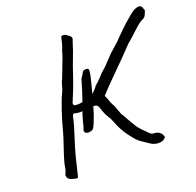

<svg xmlns="http://www.w3.org/2000/svg" viewBox="-127 -817 1018 997"><g transform="rotate(-20 381.5 -318.5)"><path d="M763 -654Q761 -649 757.5 -639.5Q754 -630 749.5 -623.5Q745 -617 739 -615Q720 -606 704 -592.5Q688 -579 666 -558Q663 -554 643 -537Q622 -519 623 -520L573 -468L550 -445Q527 -421 503 -398Q449 -345 415 -307L424 -287Q431 -262 445 -239L463 -190L475 -170Q504 -118 518 -98Q526 -87 556 -57L572 -42Q577 -38 583 -37.5Q589 -37 592 -37Q624 -34 634 -6Q637 0 633 4Q621 19 596 19Q571 19 551 5L520 -16Q502 -26 483 -47Q456 -79 439.5 -107Q423 -135 407 -177Q403 -188 395 -198Q383 -218 379 -231Q376 -240 373.5 -246.5Q371 -253 369 -259Q365 -269 359.5 -273Q354 -277 341 -277Q327 -228 315 -200Q312 -193 307 -181.5Q302 -170 297.5 -165.5Q293 -161 284 -159L272 -157Q262 -157 256 -161.5Q250 -166 250 -174Q250 -179 255 -189Q258 -202 265.5 -229Q273 -256 279 -272Q275 -271 266 -271Q252 -271 235 -276Q229 -276 226.5 -271Q224 -266 222 -256Q215 -221 190 -145Q175 -99 165 -60L141 39Q141 40 140 41.5Q139 43 139 44Q136 46 131 46Q127 46 121.5 44Q116 42 111 41Q98 39 90 31Q82 23 82 10L84 5Q93 -11 97 -43Q105 -77 138 -173Q145 -194 163 -261Q180 -317 192 -348Q195 -355 200 -369Q205 -383 211 -394Q221 -414 225 -433Q227 -443 232 -454.5Q237 -466 239 -470Q248 -493 250 -499Q265 -540 268 -546Q273 -557 280 -578.5Q287 -600 285 -598Q294 -617 300 -640.5Q306 -664 307 -670Q307 -675 314 -677H321Q330 -677 336 -672Q350 -662 355 -657Q360 -652 360 -646Q360 -640 354 -626Q340 -580 324 -540Q314 -516 292 -449L274 -399L245 -328V-325Q245 -320 248 -317Q252 -313 266 -313Q280 -313 295 -316Q316 -376 329 -423Q332 -435 344 -450Q350 -464 354.5 -467.5Q359 -471 371 -471Q379 -471 382 -468Q385 -465 385 -457Q385 -447 379 -421L358 -338Q363 -343 373.5 -353.5Q384 -364 390 -374Q404 -384 425 -407Q439 -423 447 -430Q468 -446 502 -484L521 -504Q552 -532 558 -537Q569 -545 587 -565Q609 -587 609 -587Q648 -626 684 -655Q688 -658 698.5 -666.5Q709 -675 721 -679Q731 -683 736 -683Q753 -683 757 -670Q757 -667 760 -661Q763 -655 763 -654Z"/></g></svg>

Font: Caveat
Style: Regular
Weight: 400
Designer: Pablo Impallari
Foundry: Pablo Impallari
Version: Version 1.500; ttfautohint (v1.6)